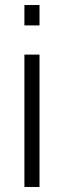

<svg xmlns="http://www.w3.org/2000/svg" viewBox="-20 -743 254 763"><path d="M77 -642V-723H137V-642ZM77 0V-526H137V0Z"/></svg>

Font: Archivo SemiExpanded ExtraLight
Style: Regular
Weight: 250
Width: 6
Designer: Hector Gatti
Foundry: Omnibus-Type
Version: Version 2.001